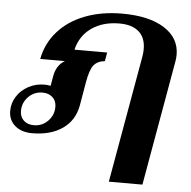

<svg xmlns="http://www.w3.org/2000/svg" viewBox="-75 -623 872 877"><g transform="rotate(5 361.0 -185.0)"><path d="M559 -383Q562 -401 562 -417Q562 -469 531 -496.5Q500 -524 442 -524Q366 -524 314.5 -488Q263 -452 247 -387H397L390 -347Q355 -343 338.5 -321.5Q322 -300 312 -242L294 -137Q282 -67 227.5 -28.5Q173 10 87 10Q38 10 8.5 -15.5Q-21 -41 -21 -83Q-21 -119 -1.5 -149.5Q18 -180 51.5 -198Q85 -216 125 -216Q138 -216 153 -213L161 -259Q170 -309 208 -331H95Q109 -404 157 -458Q205 -512 280.5 -541Q356 -570 451 -570Q574 -570 644 -525.5Q714 -481 714 -404Q714 -390 711 -373L610 200H456ZM183 -119Q183 -146 165.5 -162.5Q148 -179 119 -179Q81 -179 54.5 -152Q28 -125 28 -87Q28 -60 45.5 -43.5Q63 -27 92 -27Q130 -27 156.5 -54Q183 -81 183 -119Z"/></g></svg>

Font: Fahkwang
Style: Bold Italic
Weight: 700
Italic angle: -10°
Designer: Suppakit Chalermlarp | Katatrad Co.,Ltd.
Foundry: Cadson Demak Co.,Ltd.
Version: Version 1.000; ttfautohint (v1.6)